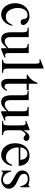

<svg xmlns="http://www.w3.org/2000/svg" viewBox="1215 -1950 749 3219"><g transform="rotate(90 1589.5 -340.5)"><path d="M410.6 -169.9Q404.3 -129.4 386.7 -95.5Q369.1 -61.5 344 -37.1Q318.8 -12.7 288.1 1Q257.3 14.6 224.1 14.6Q184.6 14.6 149.9 -2.2Q115.2 -19 89.4 -50Q63.5 -81.1 48.6 -125Q33.7 -168.9 33.7 -223.1Q33.7 -276.4 50.8 -320.1Q67.9 -363.8 96.9 -394.8Q126 -425.8 164.8 -442.9Q203.6 -460 247.1 -460Q314 -460 356 -425.3Q377 -408.2 388.2 -390.1Q399.4 -372.1 399.4 -353.5Q399.4 -336.4 387.9 -324.2Q376.5 -312 353.5 -312Q346.2 -312 337.4 -313.5Q328.6 -314.9 320.6 -320.6Q312.5 -326.2 306.6 -337.6Q300.8 -349.1 299.3 -369.1Q296.9 -395.5 281 -411.9Q265.1 -428.2 231.4 -428.2Q203.6 -428.2 181.6 -415.8Q159.7 -403.3 144.5 -381.6Q129.4 -359.9 121.6 -330.1Q113.8 -300.3 113.8 -265.6Q113.8 -226.1 123.3 -189.5Q132.8 -152.8 151.4 -124.8Q169.9 -96.7 196.8 -80.1Q223.6 -63.5 258.8 -63.5Q279.3 -63.5 298.1 -68.1Q316.9 -72.8 334 -85.4Q351.1 -98.1 366.9 -120.4Q382.8 -142.6 397.5 -177.2Z M810.1 14.6H788.1V-81.1Q759.8 -51.3 738.5 -32.7Q717.3 -14.2 700 -3.7Q682.6 6.8 667.5 10.7Q652.3 14.6 636.2 14.6Q610.4 14.6 591.6 6.6Q572.8 -1.5 559.8 -14.9Q546.9 -28.3 539.1 -45.9Q531.2 -63.5 527.1 -82.8Q522.9 -102.1 521.7 -122.1Q520.5 -142.1 520.5 -159.7V-359.9Q520.5 -381.8 516.6 -395.5Q512.7 -409.2 503.7 -416.5Q494.6 -423.8 480 -426.5Q465.3 -429.2 444.3 -429.2V-447.3H602.1V-147.9Q602.1 -128.9 604.5 -110.6Q606.9 -92.3 615 -77.9Q623 -63.5 637.7 -54.7Q652.3 -45.9 676.3 -45.9Q686 -45.9 697.5 -48.8Q709 -51.8 722.9 -59.1Q736.8 -66.4 752.9 -78.6Q769 -90.8 788.1 -109.4V-363.8Q788.1 -384.3 783.9 -396.7Q779.8 -409.2 771 -416.3Q762.2 -423.3 748.5 -426Q734.9 -428.7 715.8 -429.2V-447.3H869.6V-118.7Q869.6 -98.6 871.3 -85.7Q873 -72.8 876.7 -64.9Q880.4 -57.1 886.2 -54.2Q892.1 -51.3 899.9 -51.3Q906.7 -51.3 917.5 -53Q928.2 -54.7 939 -58.6L945.8 -41.5Z M982.4 0V-18.6Q1004.9 -18.6 1015.6 -21Q1026.4 -23.4 1034.2 -33.7Q1037.1 -37.6 1039.6 -42.7Q1042 -47.9 1043.9 -55.7Q1045.9 -63.5 1046.9 -74.5Q1047.9 -85.4 1047.9 -101.1V-506.8Q1047.9 -544.9 1047.1 -566.9Q1046.4 -588.9 1044.7 -600.6Q1043 -612.3 1040.5 -616.7Q1038.1 -621.1 1034.2 -624.5Q1029.8 -627.4 1024.9 -629.2Q1020 -630.9 1014.2 -630.9Q1008.3 -630.9 1000.5 -629.2Q992.7 -627.4 982.4 -623.5L973.6 -641.1L1108.4 -694.8H1129.4V-101.1Q1129.4 -86.4 1130.1 -75.9Q1130.9 -65.4 1132.3 -57.9Q1133.8 -50.3 1136.2 -45.2Q1138.7 -40 1142.1 -35.6Q1145.5 -31.2 1149.9 -28.1Q1154.3 -24.9 1160.9 -22.7Q1167.5 -20.5 1177.5 -19.5Q1187.5 -18.6 1201.7 -18.6V0Z M1502.4 -81.5Q1494.6 -56.6 1481.4 -38.6Q1468.3 -20.5 1453.1 -8.8Q1438 2.9 1421.6 8.8Q1405.3 14.6 1390.6 14.6Q1374.5 14.6 1358.9 10.3Q1343.3 5.9 1330.6 -7.1Q1317.9 -20 1310.1 -43.2Q1302.2 -66.4 1302.2 -104V-414.1H1230.5V-429.2Q1250.5 -436.5 1272.7 -454.8Q1294.9 -473.1 1314 -495.6Q1320.8 -503.9 1326.2 -511.2Q1331.5 -518.6 1337.9 -529.1Q1344.2 -539.6 1351.6 -555.2Q1358.9 -570.8 1369.1 -594.7H1383.8V-447.3H1488.8V-414.1H1383.8V-115.7Q1383.8 -93.8 1387.2 -79.6Q1390.6 -65.4 1396.7 -57.1Q1402.8 -48.8 1410.9 -45.4Q1418.9 -42 1428.2 -41.5Q1446.3 -40.5 1460.2 -51.5Q1474.1 -62.5 1482.9 -81.5Z M1867.2 14.6H1845.2V-81.1Q1816.9 -51.3 1795.7 -32.7Q1774.4 -14.2 1757.1 -3.7Q1739.7 6.8 1724.6 10.7Q1709.5 14.6 1693.4 14.6Q1667.5 14.6 1648.7 6.6Q1629.9 -1.5 1616.9 -14.9Q1604 -28.3 1596.2 -45.9Q1588.4 -63.5 1584.2 -82.8Q1580.1 -102.1 1578.9 -122.1Q1577.6 -142.1 1577.6 -159.7V-359.9Q1577.6 -381.8 1573.7 -395.5Q1569.8 -409.2 1560.8 -416.5Q1551.8 -423.8 1537.1 -426.5Q1522.5 -429.2 1501.5 -429.2V-447.3H1659.2V-147.9Q1659.2 -128.9 1661.6 -110.6Q1664.1 -92.3 1672.1 -77.9Q1680.2 -63.5 1694.8 -54.7Q1709.5 -45.9 1733.4 -45.9Q1743.2 -45.9 1754.6 -48.8Q1766.1 -51.8 1780 -59.1Q1793.9 -66.4 1810.1 -78.6Q1826.2 -90.8 1845.2 -109.4V-363.8Q1845.2 -384.3 1841.1 -396.7Q1836.9 -409.2 1828.1 -416.3Q1819.3 -423.3 1805.7 -426Q1792 -428.7 1772.9 -429.2V-447.3H1926.8V-118.7Q1926.8 -98.6 1928.5 -85.7Q1930.2 -72.8 1933.8 -64.9Q1937.5 -57.1 1943.4 -54.2Q1949.2 -51.3 1957 -51.3Q1963.9 -51.3 1974.6 -53Q1985.4 -54.7 1996.1 -58.6L2002.9 -41.5Z M2342.8 -406.2Q2342.8 -397.5 2339.4 -389.2Q2335.9 -380.9 2329.8 -374.8Q2323.7 -368.7 2315.7 -364.7Q2307.6 -360.8 2298.3 -360.8Q2286.1 -360.8 2276.6 -366.2Q2267.1 -371.6 2259.3 -378.2Q2251.5 -384.8 2244.1 -390.1Q2236.8 -395.5 2229 -395.5Q2216.8 -395.5 2199.5 -375.2Q2182.1 -355 2163.6 -319.3V-104Q2163.6 -83 2167 -66.9Q2170.4 -50.8 2179.2 -40Q2188 -29.3 2203.4 -23.9Q2218.8 -18.6 2242.7 -18.6V0H2010.3V-18.6Q2031.2 -18.6 2045.2 -20.8Q2059.1 -22.9 2067.1 -31.2Q2075.2 -39.6 2078.6 -56.2Q2082 -72.8 2082 -101.1V-274.4Q2082 -309.6 2081.3 -330.3Q2080.6 -351.1 2078.9 -362.8Q2077.1 -374.5 2074.2 -379.9Q2071.3 -385.3 2067.4 -389.6Q2056.6 -395.5 2043.7 -396.5Q2030.8 -397.5 2010.3 -388.7L2005.9 -406.2L2144.5 -460H2163.6V-359.9Q2219.2 -460 2279.3 -460Q2292.5 -460 2304.2 -456.1Q2315.9 -452.1 2324.5 -445.1Q2333 -438 2337.9 -428Q2342.8 -418 2342.8 -406.2Z M2760.7 -163.6Q2755.9 -130.9 2740.7 -98.9Q2725.6 -66.9 2702.1 -41.7Q2678.7 -16.6 2647 -1Q2615.2 14.6 2576.7 14.6Q2537.1 14.6 2501.5 -1.7Q2465.8 -18.1 2439.2 -48.6Q2412.6 -79.1 2397 -122.3Q2381.3 -165.5 2381.3 -218.8Q2381.3 -275.4 2396.7 -320.3Q2412.1 -365.2 2439.7 -396.5Q2467.3 -427.7 2505.4 -444.3Q2543.5 -460.9 2588.9 -460.9Q2626 -460.9 2657.5 -448.5Q2689 -436 2711.9 -412.6Q2734.9 -389.2 2747.8 -355.5Q2760.7 -321.8 2760.7 -279.3H2450.7Q2450.7 -229.5 2463.9 -189.9Q2477.1 -150.4 2499.5 -123Q2522 -95.7 2551.5 -81.3Q2581.1 -66.9 2613.8 -66.4Q2635.7 -65.9 2654.5 -71Q2673.3 -76.2 2689.5 -88.6Q2705.6 -101.1 2719.5 -121.8Q2733.4 -142.6 2745.1 -173.3ZM2658.7 -306.6Q2658.7 -343.8 2647.9 -366.9Q2637.2 -390.1 2622.1 -403.3Q2606.9 -416.5 2590.3 -421.4Q2573.7 -426.3 2561.5 -426.3Q2542 -426.3 2523.2 -418.5Q2504.4 -410.6 2489.3 -395.5Q2474.1 -380.4 2463.9 -357.9Q2453.6 -335.4 2450.7 -306.6Z M3143.6 -112.8Q3143.6 -87.4 3131.3 -64.2Q3119.1 -41 3098.6 -23.4Q3078.1 -5.9 3051 4.4Q3023.9 14.6 2994.1 14.6Q2976.1 14.6 2959.2 10.5Q2942.4 6.3 2927 1Q2911.6 -4.4 2898.2 -9.3Q2884.8 -14.2 2873.5 -15.6Q2868.2 -15.6 2863.8 -7.8Q2859.4 0 2856.4 6.3H2840.3V-153.3H2856.4Q2862.8 -119.1 2876.2 -93.5Q2889.6 -67.9 2908 -50.5Q2926.3 -33.2 2948.2 -24.4Q2970.2 -15.6 2994.1 -15.6Q3012.2 -15.6 3026.4 -21Q3040.5 -26.4 3050.3 -35.4Q3060.1 -44.4 3065.4 -56.4Q3070.8 -68.4 3070.8 -81.5Q3071.3 -98.1 3067.1 -112.1Q3063 -126 3050.8 -139.4Q3038.6 -152.8 3016.4 -167.7Q2994.1 -182.6 2957.5 -201.2Q2921.9 -219.7 2898.7 -235.8Q2875.5 -252 2862.1 -268.6Q2848.6 -285.2 2843.3 -302.7Q2837.9 -320.3 2837.9 -340.8Q2837.9 -365.7 2847.4 -387.5Q2856.9 -409.2 2875.5 -425.3Q2894 -441.4 2921.1 -450.7Q2948.2 -460 2983.4 -460Q2998.5 -460 3013.4 -457.3Q3028.3 -454.6 3041.5 -451.4Q3054.7 -448.2 3064.9 -445.6Q3075.2 -442.9 3081.1 -442.9Q3087.9 -442.9 3092.5 -445.6Q3097.2 -448.2 3103 -460H3119.1V-307.6H3103Q3094.2 -343.8 3082 -367.7Q3069.8 -391.6 3054.7 -405.8Q3039.6 -419.9 3021.2 -426Q3002.9 -432.1 2981.9 -432.1Q2937 -432.1 2916.3 -415.8Q2895.5 -399.4 2895 -373.5Q2894.5 -360.4 2897.2 -347.9Q2899.9 -335.4 2908 -324Q2916 -312.5 2930.4 -301.8Q2944.8 -291 2968.3 -280.3L3040.5 -246.1Q3091.3 -222.7 3117.4 -189Q3143.6 -155.3 3143.6 -112.8Z"/></g></svg>

Font: Doulos SIL Cyr
Style: Regular
Weight: 400
Designer: Walt Agee, Victor Gaultney, Peter Martin, Debbi Hosken, Becca Hirsbrunner
Foundry: SIL International
Version: Version 5.000